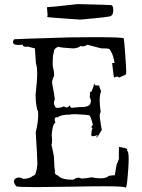

<svg xmlns="http://www.w3.org/2000/svg" viewBox="-20 -914 695 940"><path d="M596 6Q602 0 608 -88Q610 -116 610 -135Q610 -176 601 -177Q603 -179 603 -182Q603 -187 585 -190.5Q567 -194 563 -195Q562 -190 562 -165V-136Q556 -117 551 -109Q543 -66 542 -56H539Q531 -56 513 -53Q501 -41 472 -41Q453 -41 428 -46Q398 -40 382 -40H378Q371 -44 364 -44Q352 -44 339 -34Q280 -34 265 -54Q248 -59 248 -71Q248 -75 250 -80Q246 -80 244 -147Q239 -178 232 -204Q235 -212 235 -226Q235 -237 233 -252Q237 -307 251 -313Q248 -323 248 -329Q248 -340 257 -340L263 -339Q268 -349 310 -353L315 -352Q319 -352 326 -354L349 -355Q409 -352 416.5 -349.5Q424 -347 435 -302Q428 -298 428 -293Q428 -289 434 -283L430 -282L431 -285Q427 -265 427 -255Q427 -247 433 -247Q440 -247 461 -253Q452 -247 452 -243Q452 -241 454 -240Q459 -249 460 -249V-247Q463 -254 479 -279Q477 -279 469 -336L468 -346Q468 -357 473 -366Q468 -398 468 -422Q468 -450 475 -467Q465 -492 465 -497V-498L466 -497Q466 -495 460 -495L444 -497L445 -495L441 -506Q439 -495 437.5 -489.5Q436 -484 423 -456H424Q428 -456 428 -458Q428 -460 421 -467Q421 -446 419 -439Q425 -429 425 -419Q425 -411 420 -402.5Q415 -394 391 -390H383Q365 -390 339 -387L333 -386Q324 -386 321 -399Q315 -388 306 -388Q300 -388 292 -393Q277 -386 264 -386L253 -387Q244 -400 244 -411Q244 -418 248 -425Q248 -444 236 -502L235 -510Q235 -522 243 -538Q245 -541 245 -549Q245 -563 238 -593Q238 -650 243 -654V-656Q243 -677 265 -685Q281 -680 339 -677Q365 -679 374 -689Q379 -687 384 -687Q395 -687 408 -695Q471 -678 478 -677H492Q518 -677 518 -670Q532 -651 538 -621Q540 -606 542 -606L529 -605Q536 -539 539 -534Q548 -539 553 -539Q559 -539 562 -534Q594 -547 596 -549.5Q598 -552 598 -562Q598 -581 593 -649.5Q588 -718 586 -726Q584 -732 445 -732L321 -731Q57 -723 51.5 -722Q46 -721 44 -710V-707Q44 -694 69 -694L91 -695Q92 -685 107 -685L116 -686L151 -677L156 -602Q162 -589 162 -555Q162 -516 154 -449Q156 -387 166 -369L167 -353Q167 -314 155 -267Q163 -137 163 -110Q158 -54 143 -54H142Q128 -40 95 -38Q82 -45 72 -45Q69 -45 62 -43Q55 -41 51 -35Q48 -31 48 -26Q48 -22 51 -15Q54 -8 60 -2Q63 2 160 2L330 0Q426 -2 488 -2Q596 -2 596 5ZM372 -818Q523 -831 523 -836Q534 -841 534.5 -863.5Q535 -886 525 -889Q525 -890 360 -894Q228 -879 213 -879H211Q210 -879 210 -876L213 -843Q213 -832 210 -831Q210 -829 372 -818Z"/></svg>

Font: Xiaobo Songti 小帛宋体
Style: Regular
Weight: 400
Version: Version 1.501;March 17, 2024;FontCreator 14.0.0.2814 64-bit